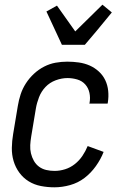

<svg xmlns="http://www.w3.org/2000/svg" viewBox="-20 -791 540 819"><path d="M212 8Q183 8 154.5 2.5Q126 -3 102.5 -17.5Q79 -32 62.5 -54.5Q46 -77 38 -104Q30 -131 30.5 -160.5Q31 -190 36 -219L56 -339Q60 -364 68 -388.5Q76 -413 90.5 -435.5Q105 -458 125 -476.5Q145 -495 168.5 -507Q192 -519 217 -523.5Q242 -528 267 -528Q292 -528 316.5 -524.5Q341 -521 362.5 -511.5Q384 -502 401.5 -486Q419 -470 429 -449Q439 -428 441.5 -403.5Q444 -379 440 -354L439 -349H361L362 -352Q366 -374 361.5 -395Q357 -416 343.5 -431Q330 -446 309.5 -452Q289 -458 268 -458Q243 -458 217.5 -448.5Q192 -439 174 -420Q156 -401 146.5 -376.5Q137 -352 133 -328L113 -208Q110 -190 109 -172Q108 -154 112 -137Q116 -120 124.5 -105Q133 -90 146.5 -80Q160 -70 177 -66Q194 -62 213 -62Q235 -62 257.5 -69Q280 -76 299 -91Q318 -106 331.5 -126Q345 -146 354 -168L422 -143Q410 -112 389 -82.5Q368 -53 340.5 -32Q313 -11 279 -1.5Q245 8 212 8ZM244 -600 178 -742 223 -767 301 -657 417 -771 457 -738 392 -659 342 -600Z"/></svg>

Font: Iosevka Curly
Style: Italic
Weight: 400
Italic angle: -9°
Monospace: yes
Designer: Belleve Invis
Foundry: Belleve Invis
Version: Version 22.1.2; ttfautohint (v1.8.4)